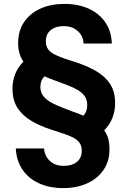

<svg xmlns="http://www.w3.org/2000/svg" viewBox="-20 -732 656 984"><path d="M304 232Q234 232 180 207.5Q126 183 95 137Q64 91 61 29H206Q207 52 219 72.5Q231 93 253 105.5Q275 118 306 118Q346 119 372.5 99Q399 79 399 40Q399 15 387 -1Q375 -17 353 -28Q331 -39 301 -48.5Q271 -58 236 -70Q184 -87 140 -113Q96 -139 70 -178.5Q44 -218 44 -278Q44 -317 58 -352.5Q72 -388 100 -416Q87 -435 80 -458.5Q73 -482 73 -511Q73 -574 103.5 -619Q134 -664 187.5 -688Q241 -712 310 -712Q381 -712 435 -687.5Q489 -663 520 -617Q551 -571 553 -509H408Q408 -532 395.5 -552.5Q383 -573 361 -585.5Q339 -598 309 -598Q268 -599 241.5 -579Q215 -559 215 -520Q215 -495 227 -479Q239 -463 261.5 -452Q284 -441 313.5 -431Q343 -421 378 -410Q431 -392 474.5 -366.5Q518 -341 544 -302Q570 -263 570 -202Q570 -163 556 -127.5Q542 -92 514 -64Q528 -45 534.5 -21.5Q541 2 541 31Q542 92 511.5 137.5Q481 183 427 207.5Q373 232 304 232ZM407 -139Q417 -149 422 -163Q427 -177 427 -193Q427 -219 415.5 -237Q404 -255 382 -268.5Q360 -282 330 -294Q300 -306 263 -319Q246 -325 232.5 -330.5Q219 -336 208 -341Q198 -331 192.5 -317.5Q187 -304 187 -287Q187 -267 194.5 -252Q202 -237 216.5 -224.5Q231 -212 251 -202Q271 -192 296 -182Q321 -172 350 -161Q366 -156 380 -150.5Q394 -145 407 -139Z"/></svg>

Font: DM Sans 16pt
Style: Bold
Weight: 700
Version: Version 4.004;gftools[0.9.30]